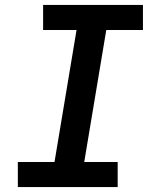

<svg xmlns="http://www.w3.org/2000/svg" viewBox="-20 -755 640 775"><path d="M52 0V-101H200L289 -634H154V-735H557V-634H409L320 -101H455V0Z"/></svg>

Font: Iosevka Curly Extended Oblique
Style: Bold
Weight: 700
Width: 7
Italic angle: -9°
Monospace: yes
Designer: Belleve Invis
Foundry: Belleve Invis
Version: Version 11.1.0; ttfautohint (v1.8.3)